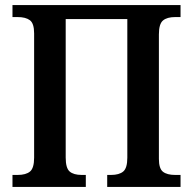

<svg xmlns="http://www.w3.org/2000/svg" viewBox="-20 -734 757 754"><path d="M29 -47H49Q82 -47 98 -60.5Q114 -74 114 -115V-603Q114 -642 97.5 -654.5Q81 -667 49 -667H29V-714H689V-667H668Q636 -667 620 -653.5Q604 -640 604 -599V-110Q604 -72 620 -59.5Q636 -47 668 -47H689V0H401V-47H416Q448 -47 464 -60.5Q480 -74 480 -115V-659H238V-115Q238 -74 253.5 -60.5Q269 -47 301 -47H317V0H29Z"/></svg>

Font: Noto Serif NarrowSemiBold
Style: Regular
Weight: 600
Width: 4
Designer: Monotype Design Team
Foundry: Monotype Imaging Inc.
Version: Version 1.001